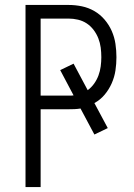

<svg xmlns="http://www.w3.org/2000/svg" viewBox="-20 -755 540 775"><path d="M83 0V-735H257Q284 -735 310.5 -729.5Q337 -724 360.5 -710.5Q384 -697 402 -676Q420 -655 431 -630Q442 -605 446 -578Q450 -551 450 -524Q450 -497 446 -470.5Q442 -444 431 -419Q420 -394 402.5 -373Q385 -352 361 -339L415 -238L361 -212L305 -317Q293 -315 281 -314.5Q269 -314 257 -314H144V0ZM144 -369H257Q262 -369 267 -369Q272 -369 277 -370L223 -472L277 -498L334 -391Q349 -402 360 -417.5Q371 -433 377.5 -450.5Q384 -468 386.5 -487Q389 -506 389 -524Q389 -544 386.5 -563Q384 -582 377 -600Q370 -618 358 -634Q346 -650 330 -660.5Q314 -671 295 -675.5Q276 -680 257 -680H144Z"/></svg>

Font: Iosevka SS18 Light
Style: Regular
Weight: 300
Monospace: yes
Designer: Belleve Invis
Foundry: Belleve Invis
Version: Version 25.1.1; ttfautohint (v1.8.4)